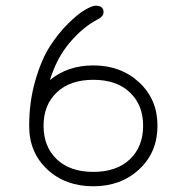

<svg xmlns="http://www.w3.org/2000/svg" viewBox="-20 -649 659 678"><path d="M83 -204.1Q83 -289.1 104.5 -363.8Q126 -438.5 156.2 -485.4Q186.5 -532.2 220.7 -565.9Q254.9 -599.6 280.3 -614.3Q305.7 -628.9 317.4 -628.9Q345.7 -628.9 345.7 -606.4Q345.7 -590.8 324.2 -580.1Q273.4 -553.7 227.1 -499.5Q180.7 -445.3 156.2 -366.2Q218.8 -418 309.6 -418Q407.2 -418 471.7 -357.9Q536.1 -297.9 536.1 -205.1Q536.1 -111.3 471.7 -51.3Q407.2 8.8 309.6 8.8Q210.9 8.8 147 -50.8Q83 -110.4 83 -204.1ZM133.8 -205.1Q133.8 -130.9 180.7 -86.4Q227.5 -42 309.6 -42Q391.6 -42 438.5 -86.4Q485.4 -130.9 485.4 -205.1Q485.4 -278.3 438.5 -322.8Q391.6 -367.2 309.6 -367.2Q227.5 -367.2 180.7 -322.8Q133.8 -278.3 133.8 -205.1Z"/></svg>

Font: Jura
Style: Book
Weight: 400
Version: Version 2.3